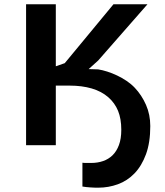

<svg xmlns="http://www.w3.org/2000/svg" viewBox="-20 -682 777 902"><path d="M549.8 -72.3Q549.8 -124 534.7 -161.1Q519.5 -198.2 488.8 -225.1Q457 -252.9 410.9 -266.4Q364.7 -279.8 307.6 -279.8H242.2V0H102.5V-662.1H242.2V-370.6L284.2 -385.3L513.2 -662.1H672.9L441.4 -397.9L396.5 -357.4L441.4 -356Q460.9 -353 483.9 -345.7Q506.8 -338.4 530 -327.4Q553.2 -316.4 575 -301.8Q596.7 -287.1 613.3 -269.5Q646 -234.9 666 -189.2Q686 -143.6 686 -89.8Q686 -12.2 665.8 42.7Q645.5 97.7 611.8 132.6Q578.1 167.5 533.9 183.6Q489.7 199.7 441.9 199.7Q434.6 199.7 424.8 199.5Q415 199.2 405 198.5Q395 197.8 385 196.8Q375 195.8 367.2 194.3V82.5Q370.6 83 376.2 83.3Q381.8 83.5 387.9 83.5Q394 83.5 399.4 83.5Q404.8 83.5 408.7 83.5Q438.5 83.5 464.1 74.7Q489.7 65.9 508.8 47.4Q527.8 28.8 538.8 -0.7Q549.8 -30.3 549.8 -72.3Z"/></svg>

Font: PT Astra Sans
Style: Bold
Weight: 700
Designer: A.Korolkova, I. Chaeva
Foundry: ParaType Ltd
Version: Version 1.001; ttfautohint (v1.6)